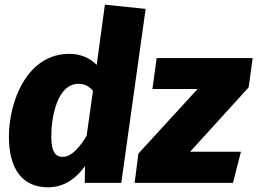

<svg xmlns="http://www.w3.org/2000/svg" viewBox="-20 -781 1099 820"><path d="M428 -761 393 -504C366 -532 326 -551 276 -551C93 -551 18 -344 18 -197C18 -63 73 19 185 19C259 19 310 -25 343 -72L342 0H498L602 -743ZM1059 -533H649L631 -401H824L571 -125L555 0H975L1009 -133H792L1042 -408ZM315 -423C341 -423 360 -413 377 -393L350 -201C322 -155 287 -111 248 -111C221 -111 199 -127 199 -197C199 -281 224 -423 315 -423Z"/></svg>

Font: Fira Sans ExtraBold
Style: Italic
Weight: 800
Italic angle: -8°
Designer: bBox Type GmbH & Carrois Corporate GbR & Edenspiekermann AG
Foundry: bBox Type GmbH & Carrois Corporate GbR & Edenspiekermann AG
Version: Version 4.301;PS 004.301;hotconv 1.0.88;makeotf.lib2.5.64775